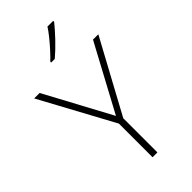

<svg xmlns="http://www.w3.org/2000/svg" viewBox="-288 -1022 1094 1094"><g transform="rotate(-45 258.5 -475.0)"><path d="M240 0V-271L0 -714H44L259 -314L474 -714H517L279 -275V0ZM389 -942Q376 -926 359 -906.5Q342 -887 322 -866Q302 -845 281.5 -825.5Q261 -806 242 -790H213V-797Q234 -817 259 -844.5Q284 -872 307 -900.5Q330 -929 343 -950H389Z"/></g></svg>

Font: Noto Sans Symbols ExtraLight
Style: Regular
Weight: 250
Version: Version 2.002